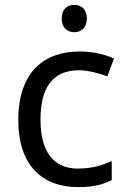

<svg xmlns="http://www.w3.org/2000/svg" viewBox="-20 -757 520 787"><path d="M285 -737C256 -737 233 -720 233 -681C233 -643 256 -625 285 -625C312 -625 336 -643 336 -681C336 -720 312 -737 285 -737ZM300 10C361 10 402 0 438 -19V-97C401 -80 357 -66 299 -66C198 -66 146 -137 146 -266C146 -400 197 -469 304 -469C341 -469 388 -456 420 -444L447 -517C415 -533 360 -546 306 -546C162 -546 55 -463 55 -265C55 -75 157 10 300 10Z"/></svg>

Font: Noto Sans Arabic
Style: Regular
Weight: 400
Designer: Monotype Design Team, Nadine Chahine, Nizar Qandah and Khaled Hosny
Foundry: Monotype Imaging Inc.
Version: Version 2.012